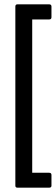

<svg xmlns="http://www.w3.org/2000/svg" viewBox="-20 -722 258 888"><path d="M61 146Q51 146 51 137V-692Q51 -702 61 -702H207Q218 -702 218 -692V-642Q218 -632 207 -632H129V77H207Q218 77 218 87V137Q218 146 207 146Z"/></svg>

Font: Sofia Sans Condensed Medium
Style: Regular
Weight: 500
Designer: Botio Nikoltchev, Ani Petrova
Foundry: lettersoup
Version: Version 4.101; ttfautohint (v1.8.4.7-5d5b)